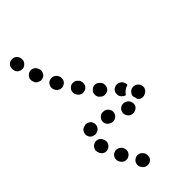

<svg xmlns="http://www.w3.org/2000/svg" viewBox="-62 -505 760 760"><g transform="rotate(45 318.5 -125.0)"><path d="M31 24Q34 19 36 14Q37 9 37 3Q36 -2 33 -7Q30 -12 26 -15Q22 -18 17 -20Q11 -21 6 -21Q5 -20 4 -20Q-7 -19 -14 -11Q-21 -2 -20 10Q-19 21 -11 28Q-2 35 10 34Q11 34 13 34Q18 33 23 31Q28 28 31 24ZM501 -6Q499 -12 496 -16Q493 -20 488 -23Q483 -26 478 -27Q472 -27 467 -26L465 -25Q454 -22 448 -13Q442 -3 445 8Q447 14 450 18Q453 22 458 25Q463 28 468 29Q474 29 479 28L481 27Q492 24 498 15Q504 5 501 -6ZM118 -4Q120 -9 121 -14Q121 -20 119 -25Q115 -36 105 -40Q94 -45 84 -41L82 -40Q71 -37 66 -26Q61 -16 65 -5Q67 0 71 4Q75 8 79 10Q84 13 90 13Q95 13 101 11L103 10Q108 9 112 5Q116 1 118 -4ZM371 -5Q370 -7 370 -9Q366 -19 372 -30Q377 -40 388 -43Q393 -45 398 -44Q404 -44 409 -41Q413 -39 417 -35Q420 -30 422 -25Q422 -25 422 -24Q423 -22 424 -19Q424 -16 424 -14Q423 -9 422 -5Q420 1 416 5Q412 9 406 11Q396 15 385 10Q375 6 371 -5ZM581 -23Q583 -28 582 -34Q582 -39 579 -44Q574 -54 563 -58Q552 -61 542 -56L540 -55Q535 -53 532 -48Q528 -44 527 -39Q525 -34 525 -28Q526 -23 528 -18Q533 -8 544 -4Q555 -1 565 -6L567 -7Q572 -10 576 -14Q579 -18 581 -23ZM199 -44Q200 -49 200 -54Q199 -60 196 -65Q191 -75 180 -78Q169 -81 159 -76L157 -75Q152 -72 149 -68Q145 -63 144 -58Q142 -53 143 -48Q144 -42 146 -37Q152 -27 163 -24Q173 -21 183 -26L185 -27Q190 -30 194 -34Q197 -39 199 -44ZM652 -92Q649 -97 644 -100Q639 -103 634 -103Q629 -104 623 -103Q618 -102 613 -99L612 -98Q602 -91 600 -80Q598 -69 605 -59Q608 -55 612 -52Q617 -49 622 -48Q628 -47 633 -48Q639 -49 643 -53L645 -54Q654 -60 656 -72Q658 -83 652 -92ZM268 -115Q265 -119 260 -122Q255 -125 250 -125Q244 -126 239 -125Q234 -124 229 -121L228 -119Q223 -116 220 -111Q217 -107 217 -101Q216 -96 217 -90Q218 -85 222 -81Q228 -72 239 -70Q251 -68 260 -75L262 -76Q271 -83 273 -94Q274 -105 268 -115ZM384 -88Q387 -83 391 -79Q395 -75 400 -73Q411 -69 421 -74Q431 -79 435 -90L436 -92Q440 -103 435 -113Q430 -123 420 -127Q414 -129 409 -129Q403 -129 398 -126Q394 -124 390 -120Q386 -116 384 -111L383 -109Q382 -104 382 -98Q382 -93 384 -88ZM333 -173Q325 -181 313 -181Q302 -182 294 -174L292 -172Q284 -165 283 -153Q283 -142 291 -134Q298 -125 310 -125Q321 -124 330 -132L331 -134Q340 -142 340 -153Q340 -164 333 -173ZM431 -155Q442 -150 452 -154Q463 -158 468 -168L469 -170Q473 -181 469 -191Q465 -202 455 -207Q445 -211 434 -207Q423 -203 419 -193L418 -191Q413 -181 417 -170Q421 -159 431 -155ZM399 -211Q397 -212 395 -214Q387 -220 382 -228L381 -230Q377 -236 375 -244Q368 -245 362 -242Q356 -240 352 -235L350 -233Q347 -229 345 -224Q343 -218 344 -213Q344 -208 347 -203Q349 -198 353 -194Q362 -187 373 -188Q384 -188 392 -197L393 -199Q396 -201 397 -204Q399 -207 399 -211ZM401 -239 400 -241Q394 -251 397 -262Q400 -273 409 -279Q419 -285 430 -283Q441 -280 447 -270L448 -268Q454 -259 452 -248Q450 -238 441 -232Q433 -231 426 -228Q424 -228 422 -227Q415 -227 410 -231Q405 -234 401 -239Z"/></g></svg>

Font: FRB American Cursive Guidelines Dotted Ultra
Style: Bold Italic
Weight: 1000
Italic angle: -25°
Version: Version 2.0;Modular Font Editor K font №1